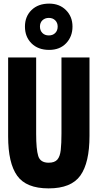

<svg xmlns="http://www.w3.org/2000/svg" viewBox="-20 -1032 540 1062"><path d="M249 10Q125 10 75 -60Q25 -130 25 -277V-714H180V-291Q180 -206 191.5 -169Q203 -132 249 -132Q282 -132 297 -149Q312 -166 316 -202Q320 -238 320 -293V-714H475V-280Q475 -132 424.5 -61Q374 10 249 10ZM252 -756Q191 -756 154.5 -792Q118 -828 118 -885Q118 -941 154.5 -976.5Q191 -1012 252 -1012Q309 -1012 345 -976Q381 -940 381 -885Q381 -830 346 -793Q311 -756 252 -756ZM250 -836Q272 -836 285.5 -849.5Q299 -863 299 -885Q299 -906 285.5 -919.5Q272 -933 250 -933Q229 -933 215 -920Q201 -907 201 -885Q201 -863 214.5 -849.5Q228 -836 250 -836Z"/></svg>

Font: Noto Sans Mono ExtraCondensed Black
Style: Regular
Weight: 900
Width: 2
Designer: Monotype Design Team
Foundry: Monotype Imaging Inc.
Version: Version 2.014